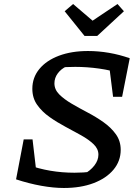

<svg xmlns="http://www.w3.org/2000/svg" viewBox="-20 -925 688 956"><path d="M60 -32 117 -105Q226 -65 351 -65Q394 -65 437 -70L396 -57Q430 -75 450 -101Q470 -127 470 -155Q470 -184 446 -207Q422 -230 384.5 -251Q347 -272 305.5 -294Q264 -316 226.5 -342.5Q189 -369 165 -403Q141 -437 141 -483Q141 -539 176 -581.5Q211 -624 273.5 -647.5Q336 -671 418 -671Q470 -671 522.5 -662Q575 -653 626 -635L584 -558Q534 -575 474 -583.5Q414 -592 355 -592Q332 -592 311 -591Q290 -590 270 -587L312 -595Q284 -582 267.5 -559.5Q251 -537 251 -510Q251 -479 275 -455Q299 -431 336.5 -409Q374 -387 416 -365Q458 -343 495.5 -316.5Q533 -290 557 -256.5Q581 -223 581 -179Q581 -123 545 -80Q509 -37 445.5 -13Q382 11 298 11Q246 11 185 0Q124 -11 60 -32ZM166 -26 60 -32 98 -231H142ZM543 -443 518 -642 626 -635 588 -443ZM401 -746 302 -869 344 -905 441 -822 565 -905 597 -869 464 -746Z"/></svg>

Font: Piazzolla Thin SemiBold
Style: Italic
Weight: 600
Italic angle: -11.3°
Version: Version 2.005